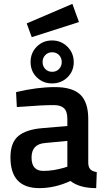

<svg xmlns="http://www.w3.org/2000/svg" viewBox="-20 -961 547 992"><path d="M436 -346V-118Q437 -96 447.5 -85.5Q458 -75 480 -72L477 11Q391 11 344 -26Q264 11 183 11Q34 11 34 -148Q34 -224 74.5 -258Q115 -292 199 -299L328 -310V-346Q328 -386 310.5 -402Q293 -418 259 -418Q195 -418 99 -410L67 -408L63 -485Q172 -511 263.5 -511Q355 -511 395.5 -471.5Q436 -432 436 -346ZM212 -222Q143 -216 143 -147Q143 -78 204 -78Q254 -78 310 -94L328 -100V-233ZM249 -530Q202 -530 170 -561.5Q138 -593 138 -640.5Q138 -688 170 -720Q202 -752 249 -752Q296 -752 328.5 -719.5Q361 -687 361 -640Q361 -593 328.5 -561.5Q296 -530 249 -530ZM249.5 -691Q228 -691 214 -676.5Q200 -662 200 -640.5Q200 -619 214 -604.5Q228 -590 249.5 -590Q271 -590 285 -604.5Q299 -619 299 -640.5Q299 -662 285 -676.5Q271 -691 249.5 -691ZM118 -840 354 -941 388 -847 144 -769Z"/></svg>

Font: TitilliumWeb-SemiBold
Style: SemiBold
Weight: 600
Version: Version 1.001;PS 57.000;hotconv 1.0.70;makeotf.lib2.5.55311